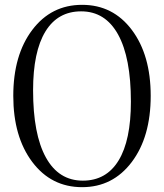

<svg xmlns="http://www.w3.org/2000/svg" viewBox="-20 -757 678 795"><path d="M604 -360Q604 -190 525.5 -86Q447 18 320 18Q192 18 113.5 -86.5Q35 -191 35 -360Q35 -529 113.5 -633Q192 -737 320 -737Q448 -737 526 -633Q604 -529 604 -360ZM117 -383Q117 -201 170 -105Q223 -9 323 -9Q420 -9 471 -92.5Q522 -176 522 -336Q522 -518 469 -614Q416 -710 316 -710Q219 -710 168 -626.5Q117 -543 117 -383Z"/></svg>

Font: Foglihten068fMac
Style: Regular
Weight: 500
Designer: gluk (gluksza@wp.pl)
Foundry: gluk (gluksza@wp.pl)
Version: Version 0.68